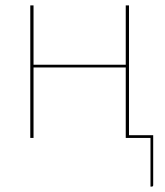

<svg xmlns="http://www.w3.org/2000/svg" viewBox="-20 -510 612 710"><path d="M546.5 -10V174.5Q546.5 180 541 180H536.5V0H445V-260.5H104V0H92V-490H104V-270.5H445V-490H457V-10Z"/></svg>

Font: Lato 2
Style: Regular
Weight: 100
Designer: Lukasz Dziedzic with Adam Twardoch and Botio Nikoltchev
Foundry: tyPoland Lukasz Dziedzic
Version: Version 2.015; 2015-08-06; http://www.latofonts.com/